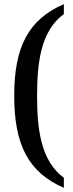

<svg xmlns="http://www.w3.org/2000/svg" viewBox="-20 -782 356 932"><path d="M290 130V81C177 -2 160 -158 160 -317C160 -476 177 -631 290 -714V-762C117 -687 49 -553 49 -317C49 -80 117 54 290 130Z"/></svg>

Font: Noto Serif Myanmar Condensed Medium
Style: Regular
Weight: 500
Width: 3
Designer: Ben Mitchell and the Monotype Design Team
Foundry: Monotype Imaging Inc.
Version: Version 2.106